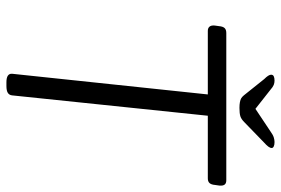

<svg xmlns="http://www.w3.org/2000/svg" viewBox="-162 -732 896 613"><g transform="rotate(90 286.5 -426.0)"><path d="M243 2Q215 2 216 -16L282 -641H79Q70 -641 65.5 -646.5Q61 -652 62 -663L64 -677Q65 -689 70 -694.5Q75 -700 86 -700H556Q566 -700 570 -694.5Q574 -689 573 -678L571 -664Q570 -652 565 -646.5Q560 -641 550 -641H350L285 -16Q284 -7 277 -2.5Q270 2 255 2ZM434 -854Q443 -854 448 -851.5Q453 -849 453 -845Q453 -840 448.5 -834Q444 -828 435 -820L370 -757Q361 -748 352 -745Q343 -742 325 -742Q314 -742 306.5 -743.5Q299 -745 294.5 -747.5Q290 -750 285 -756L233 -821Q226 -828 222.5 -833.5Q219 -839 219 -843Q219 -849 224 -851.5Q229 -854 238 -854Q245 -854 251.5 -851.5Q258 -849 267 -841L328 -793L400 -841Q411 -849 419 -851.5Q427 -854 434 -854Z"/></g></svg>

Font: Asap Light
Style: Italic
Weight: 300
Italic angle: -6°
Designer: Pablo Cosgaya
Foundry: Omnibus-Type
Version: Version 3.001